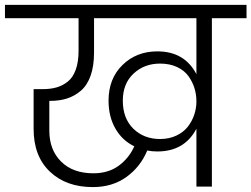

<svg xmlns="http://www.w3.org/2000/svg" viewBox="-49 -760 1024 782"><path d="M603 -193.8Q640.1 -193.8 669.4 -207.8Q698.7 -221.7 716.1 -244.1Q733.4 -266.6 742.2 -293Q751 -319.3 751 -347.2Q751 -375.5 742.9 -401.4Q734.9 -427.2 718.3 -450.2Q701.7 -473.1 671.9 -487.1Q642.1 -501 603 -501Q538.6 -501 494.9 -460.2Q451.2 -419.4 451.2 -350.1Q451.2 -277.8 494.1 -235.8Q537.1 -193.8 603 -193.8ZM-28.8 -686V-740.2H955.1V-686H814V0H751V-235.8Q702.6 -143.1 591.8 -143.1Q568.4 -143.1 550.8 -147Q522.9 -80.1 465.8 -39.1Q408.7 2 329.1 2Q220.2 2 154.1 -61Q87.9 -124 87.9 -234.9V-397H126Q157.2 -397 181.6 -404.1Q206.1 -411.1 227.1 -427.7Q248 -444.3 259.5 -476.1Q271 -507.8 271 -553.2V-686ZM151.9 -228Q151.9 -149.4 200 -101.8Q248 -54.2 331.1 -54.2Q392.1 -54.2 434.1 -84.7Q476.1 -115.2 498 -164.1Q449.2 -187.5 421.1 -236.1Q393.1 -284.7 393.1 -350.1Q393.1 -439.9 450 -495.4Q506.8 -550.8 591.8 -550.8Q702.6 -550.8 751 -458V-686H334V-545.9Q334 -491.2 320.1 -451.9Q306.2 -412.6 280.5 -390.6Q254.9 -368.7 224.1 -358.9Q193.4 -349.1 154.8 -349.1H151.9Z"/></svg>

Font: PoppinsZ Light
Style: Regular
Weight: 300
Designer: Ninad Kale (Devanagari), Jonny Pinhorn (Latin)
Foundry: Indian Type Foundry
Version: Version 3.002;FEAKit 1.0